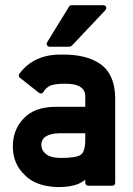

<svg xmlns="http://www.w3.org/2000/svg" viewBox="-20 -725 520 752"><path d="M325.7 2.4Q320.3 2.4 317.1 -1Q314 -4.4 314 -9.3V-21Q301.8 -11.2 287.1 -4.9H287.6Q256.3 7.8 207 7.8Q121.6 5.4 78.1 -38.1H78.6Q30.3 -82 30.3 -151.4Q30.3 -216.8 72.3 -260.7Q114.3 -305.7 194.3 -306.6H314V-346.2Q314.9 -399.4 229 -397Q199.2 -397 177.7 -390.1Q169.4 -386.2 161.9 -379.6Q154.3 -373 150.4 -365.2Q147.5 -360.4 142.3 -359.1Q137.2 -357.9 132.8 -361.3L58.1 -420.4Q54.2 -422.9 53.7 -427.7Q53.2 -432.6 56.2 -436.5Q113.3 -513.7 224.1 -511.2Q270 -511.7 306.9 -502.9Q343.8 -494.1 372.6 -474.6Q430.7 -433.6 431.2 -340.3V-9.3Q431.2 -4.4 428 -1Q424.8 2.4 419.4 2.4ZM314 -203.1H212.9Q141.1 -201.2 142.1 -156.2Q142.1 -136.2 159.2 -122.6Q176.8 -106.4 219.2 -106.4Q247.6 -106.4 267.1 -109.4Q286.6 -112.3 296.9 -119.1H296.4Q314 -130.9 314 -179.2ZM174.8 -542Q167.5 -542 164.3 -547.9Q161.1 -553.7 165 -560.1L250.5 -699.2Q251.5 -701.7 254.6 -703.1Q257.8 -704.6 260.3 -704.6H384.3Q392.6 -704.6 395.3 -698Q397.9 -691.4 392.6 -685.1L261.2 -545.9Q260.3 -544.9 257.1 -543.5Q253.9 -542 252.9 -542Z"/></svg>

Font: Alte DIN 1451 Mittelschrift
Style: Bold
Weight: 700
Designer: Peter Wiegel
Foundry: Peter Wiegel
Version: Version 1.003